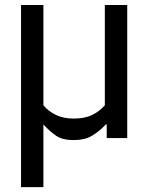

<svg xmlns="http://www.w3.org/2000/svg" viewBox="-20 -566 608 787"><path d="M501.5 0H417.4V-56.4H414.4Q385.1 -25.6 355.6 -8.7Q326.2 8.2 282.1 8.2Q237.4 8.2 211.5 -8.7Q185.6 -25.6 157.9 -55.9V201H66.2V-545.6H157.9V-134.4Q178.5 -109.7 209.2 -94.9Q240 -80 282.1 -80Q326.2 -80 356.2 -94.1Q386.2 -108.2 409.7 -134.4V-545.6H501.5Z"/></svg>

Font: Myanmar Handwriting
Style: Regular
Weight: 400
Designer: Khon Soe Zaw Thu
Foundry: PaOh Unicode khonsoezawthu@gmail.com and @hotmail.com
Version: Version 1.30 November 9, 2016